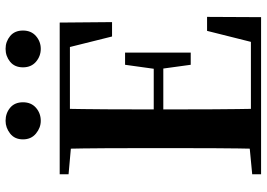

<svg xmlns="http://www.w3.org/2000/svg" viewBox="-157 -823 980 706"><g transform="rotate(-90 333.0 -470.0)"><path d="M241.7 -810.1Q216.4 -810.1 195 -827.7Q173.5 -845.3 173.5 -875.5Q173.5 -906 195 -922.8Q216.4 -939.5 241.7 -939.5Q269.5 -939.5 289.7 -922.8Q309.9 -906 309.9 -875.5Q309.9 -845.3 289.7 -827.7Q269.5 -810.1 241.7 -810.1ZM506.5 -810.1Q479.5 -810.1 458.9 -827.7Q438.4 -845.3 438.4 -875.5Q438.4 -906 458.9 -922.8Q479.5 -939.5 506.5 -939.5Q533 -939.5 553.4 -922.8Q573.7 -906 573.7 -875.5Q573.7 -845.3 553.4 -827.7Q533 -810.1 506.5 -810.1ZM45.1 0V-32.6L198.2 -47.3H212.6V0ZM138.6 0Q140.6 -85.2 141 -171.8Q141.4 -258.5 141.4 -346.1V-393.6Q141.4 -481.3 141 -567.7Q140.6 -654.1 138.6 -740.5H286.3Q284.6 -655.6 284.1 -567.7Q283.6 -479.8 283.6 -387.2V-359.2Q283.6 -263 284.1 -174.8Q284.6 -86.6 286.3 0ZM212.6 0V-37.4H595.3L523.6 -3.7L572.5 -198.6H623.9L622.9 0ZM212.6 -359.5V-394.7H458.6V-359.5ZM447.8 -258.7 432.6 -369.7V-390.7L447.8 -500.1H492.7V-258.7ZM45.1 -707.9V-740.5H212.6V-694.2H198.2ZM551.8 -548 504.4 -738.1 574.9 -702.9H212.6V-740.5H603L604.7 -548Z"/></g></svg>

Font: Noto Serif SC
Style: Regular
Weight: 200
Designer: Ryoko NISHIZUKA 西塚涼子 (kana & ideographs); Frank Grießhammer (Latin, Greek & Cyrillic); Wenlong ZHANG 张文龙 (bopomofo); San
Foundry: Adobe
Version: Version 2.001;hotconv 1.1.0;makeotfexe 2.6.0